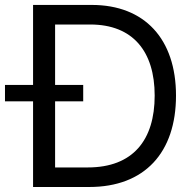

<svg xmlns="http://www.w3.org/2000/svg" viewBox="-44 -747 783 767"><path d="M312.5 0C534.1 0 659.1 -137.8 659.1 -365.1C659.1 -590.9 534.1 -727.3 322.4 -727.3H88.1V-407.7H-24.1V-342.3H88.1V0ZM176.1 -78.1V-342.3H288.4V-407.7H176.1V-649.1H316.8C487.2 -649.1 573.9 -541.2 573.9 -365.1C573.9 -187.5 487.2 -78.1 306.8 -78.1Z"/></svg>

Font: Margiela Sans
Style: Regular
Weight: 400
Designer: Stefan Endress, Andreas Faust
Version: Version 1.100;FEAKit 1.0